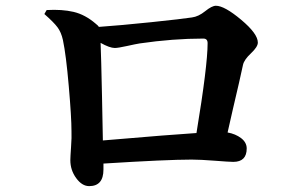

<svg xmlns="http://www.w3.org/2000/svg" viewBox="-20 -674 1040 657"><path d="M332 -193.4Q572.3 -213.9 652.3 -218.8Q690.4 -449.2 690.4 -526.4Q690.4 -542 675.8 -542Q572.3 -542 458 -525.4Q445.3 -523.4 414.6 -516.6Q383.8 -509.8 373 -509.8Q355.5 -509.8 324.2 -527.3Q326.2 -481.4 329.1 -342.8Q332 -204.1 332 -193.4ZM131.8 -626 139.6 -639.6Q192.4 -642.6 231.9 -633.3Q271.5 -624 307.6 -592.8Q316.4 -585.9 318.4 -582Q389.6 -586.9 497.6 -598.1Q605.5 -609.4 636.7 -614.3Q659.2 -617.2 682.1 -635.7Q705.1 -654.3 718.8 -654.3Q748 -654.3 805.2 -606.4Q862.3 -558.6 862.3 -528.3Q862.3 -513.7 838.9 -491.7Q815.4 -469.7 811.5 -452.1Q806.6 -427.7 797.9 -390.6Q789.1 -353.5 777.3 -302.2Q765.6 -251 758.8 -220.7Q786.1 -215.8 805.2 -201.2Q824.2 -186.5 824.2 -166Q824.2 -120.1 778.3 -120.1Q764.6 -120.1 715.3 -124Q666 -127.9 635.7 -127.9Q550.8 -127.9 334 -114.3V-93.8Q334 -37.1 285.2 -37.1Q260.7 -37.1 240.7 -64.5Q220.7 -91.8 220.7 -126Q220.7 -135.7 223.1 -170.4Q225.6 -205.1 224.6 -225.6Q224.6 -272.5 215.3 -379.4Q206.1 -486.3 195.3 -537.1Q189.5 -563.5 176.8 -580.6Q164.1 -597.7 131.8 -626Z"/></svg>

Font: GenYoMin TW TTF Bold
Style: Regular
Weight: 700
Version: Version 1.300